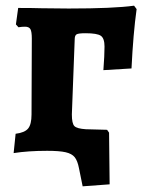

<svg xmlns="http://www.w3.org/2000/svg" viewBox="-20 -531 516 676"><path d="M258 61Q253 35 243 22.5Q233 10 211 5Q189 0 146 0Q79 0 28 8L35 -60Q67 -64 79 -78.5Q91 -93 91 -128L92 -395Q92 -420 87 -428.5Q82 -437 68 -437Q57 -437 45 -435L36 -445L44 -503Q95 -503 126 -502L222 -501Q380 -501 452 -511L461 -499Q449 -413 443 -290L344 -284Q348 -336 348 -367Q348 -396 335 -405Q322 -414 281 -414Q256 -414 249.5 -410Q243 -406 243 -392L233 -128Q233 -96 242 -87Q251 -78 282 -76L357 -74L364 -64L366 118L271 125Z"/></svg>

Font: Alegreya SC ExtraBold
Style: Regular
Weight: 800
Designer: Juan Pablo del Peral
Foundry: Huerta Tipografica
Version: Version 2.007; ttfautohint (v1.6)